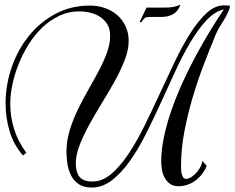

<svg xmlns="http://www.w3.org/2000/svg" viewBox="-20 -830 1052 861"><path d="M907 -86Q901 -71 890 -55Q879 -39 863 -25.5Q847 -12 826 -3.5Q805 5 780 5Q757 5 742.5 -5.5Q728 -16 719 -32Q710 -48 706.5 -67.5Q703 -87 703 -106Q703 -159 716 -219.5Q729 -280 751 -342Q773 -404 801.5 -466Q830 -528 861.5 -586Q893 -644 924.5 -695.5Q956 -747 984 -788Q942 -778 905 -738Q868 -698 833.5 -640Q799 -582 766.5 -511.5Q734 -441 701 -368.5Q668 -296 633.5 -227.5Q599 -159 561 -106Q523 -53 481 -21Q439 11 391 11Q357 11 335 -3Q313 -17 300.5 -40Q288 -63 283 -91.5Q278 -120 278 -149Q278 -198 292.5 -245.5Q307 -293 329 -338.5Q351 -384 376 -427.5Q401 -471 423 -512.5Q445 -554 459.5 -593.5Q474 -633 474 -671Q474 -700 461.5 -720.5Q449 -741 429.5 -754Q410 -767 385 -773Q360 -779 335 -779Q288 -779 246.5 -759.5Q205 -740 171 -708Q137 -676 110 -633.5Q83 -591 64.5 -545Q46 -499 36 -452.5Q26 -406 26 -365Q26 -305 44 -249Q62 -193 98 -145L83 -133Q41 -181 23 -242Q5 -303 5 -366Q5 -447 31.5 -525.5Q58 -604 107.5 -666.5Q157 -729 227 -767Q297 -805 384 -805Q419 -805 450.5 -794Q482 -783 505.5 -762.5Q529 -742 543 -712.5Q557 -683 557 -647Q557 -607 539.5 -561.5Q522 -516 495.5 -468Q469 -420 438.5 -370.5Q408 -321 381.5 -273Q355 -225 337.5 -180.5Q320 -136 320 -97Q320 -57 337 -36.5Q354 -16 395 -16Q439 -16 479 -50Q519 -84 556 -139.5Q593 -195 628 -266Q663 -337 697 -411Q731 -485 765 -556Q799 -627 834.5 -682.5Q870 -738 907 -772Q944 -806 985 -806Q992 -806 998.5 -805.5Q1005 -805 1012 -804Q1009 -787 1001 -771Q993 -755 984 -740Q975 -725 965.5 -710Q956 -695 949 -679Q922 -614 894 -541Q866 -468 843.5 -391.5Q821 -315 806.5 -238.5Q792 -162 792 -91Q792 -86 792 -75.5Q792 -65 794 -54.5Q796 -44 800.5 -36Q805 -28 814 -28Q826 -28 839 -36.5Q852 -45 862.5 -57.5Q873 -70 880 -84Q887 -98 887 -109ZM637 -796H723Q762 -796 788 -809L790 -810L788 -807L785 -799Q765 -754 702 -754H654Q637 -754 631 -750.5Q625 -747 618 -736L615 -731H606Z"/></svg>

Font: Lucien Schoenschriftv CAT
Style: Regular
Weight: 400
Designer: Lucian Bernhard 1928
Foundry: CAT-Fonts Peter Wiegel
Version: Version 1.000